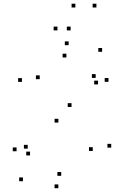

<svg xmlns="http://www.w3.org/2000/svg" viewBox="-20 -970 660 1012"><path d="M566.2 -191.8V-211.8H546.2V-191.8ZM357 -406.2V-426.2H337V-406.2ZM189.3 -552.7V-572.7H169.3V-552.7ZM330 -667V-687H310V-667ZM484.3 -559.3V-579.3H464.3V-559.3ZM496.5 -525V-545H476.5V-525ZM551.8 -538.7V-558.7H531.8V-538.7ZM518.2 -697V-717H498.2V-697ZM341.7 -731.8V-751.8H321.7V-731.8ZM95.7 -538.3V-558.3H75.7V-538.3ZM287.7 -323.8V-343.8H267.7V-323.8ZM469 -174.3V-194.3H449V-174.3ZM302.5 -43.3V-63.3H282.5V-43.3ZM138.3 -150.8V-170.8H118.3V-150.8ZM126 -186.5V-206.5H106V-186.5ZM67.3 -172.8V-192.8H47.3V-172.8ZM101 -14.8V-34.8H81V-14.8ZM287.5 22V2H267.5V22ZM282.8 -809.8V-829.8H262.8V-809.8ZM377.3 -930.5V-950.5H357.3V-930.5ZM488.2 -930.5V-950.5H468.2V-930.5ZM352.3 -809.8V-829.8H332.3V-809.8Z"/></svg>

Font: Monaspace Xenon Dots Var
Style: Regular
Weight: 400
Designer: Riley Cran and the Lettermatic Team
Version: Version 1.100 (Monaspace Xenon Dots)